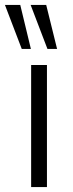

<svg xmlns="http://www.w3.org/2000/svg" viewBox="-39 -757 297 777"><path d="M87 0V-494H151V0ZM153 -559 85 -737H148L192 -559ZM49 -559 -19 -737H43L86 -559Z"/></svg>

Font: Nunito Sans 7pt Condensed Light
Style: Regular
Weight: 300
Width: 3
Designer: Vernon Adams
Foundry: Vernon Adams
Version: Version 3.101;gftools[0.9.27]